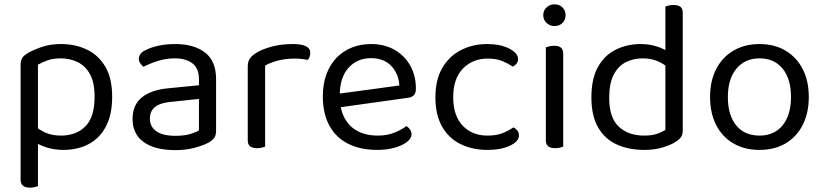

<svg xmlns="http://www.w3.org/2000/svg" viewBox="-20 -678 3797 885"><path d="M272 13Q338 13 389 -14Q440 -41 468.5 -95.5Q497 -150 497 -232Q497 -317 465.5 -370.5Q434 -424 380.5 -449.5Q327 -475 261 -475Q213 -475 175.5 -462.5Q138 -450 111 -435Q89 -422 82 -410Q75 -398 75 -378V-48H155V-380Q175 -391 200 -400Q225 -409 261 -409Q302 -409 337.5 -392Q373 -375 394.5 -336.5Q416 -298 416 -232Q416 -138 373.5 -95.5Q331 -53 261 -53Q218 -53 187.5 -67.5Q157 -82 137 -101V-27Q154 -12 191.5 0.5Q229 13 272 13ZM155 -75 75 -77V150Q75 169 86 178Q97 187 118 187Q130 187 140 184.5Q150 182 155 180Z M788 -52Q830 -52 857.5 -60.5Q885 -69 897 -77V-222L773 -209Q721 -205 696 -186Q671 -167 671 -131Q671 -94 700.5 -73Q730 -52 788 -52ZM787 -475Q874 -475 925 -436Q976 -397 976 -313V-76Q976 -54 967.5 -42.5Q959 -31 942 -21Q918 -8 878 3Q838 14 788 14Q694 14 642.5 -23Q591 -60 591 -130Q591 -195 634.5 -229.5Q678 -264 755 -271L897 -285V-313Q897 -363 867 -386Q837 -409 786 -409Q745 -409 707.5 -397Q670 -385 641 -370Q633 -377 626.5 -386.5Q620 -396 620 -406Q620 -432 649 -446Q676 -460 711.5 -467.5Q747 -475 787 -475Z M1202 -376V-218H1122V-370Q1122 -393 1130.5 -406.5Q1139 -420 1159 -433Q1185 -450 1230 -462.5Q1275 -475 1330 -475Q1410 -475 1410 -435Q1410 -425 1407 -416.5Q1404 -408 1399 -402Q1389 -404 1373 -406Q1357 -408 1341 -408Q1295 -408 1260 -398.5Q1225 -389 1202 -376ZM1122 -264 1202 -252V-2Q1197 0 1187 2.5Q1177 5 1165 5Q1144 5 1133 -3.5Q1122 -12 1122 -31Z M1523 -180 1519 -243 1821 -284Q1817 -339 1783 -374.5Q1749 -410 1689 -410Q1627 -410 1586.5 -365.5Q1546 -321 1546 -238V-216Q1553 -136 1598.5 -94.5Q1644 -53 1723 -53Q1765 -53 1799 -67Q1833 -81 1853 -97Q1864 -90 1870.5 -80.5Q1877 -71 1877 -59Q1877 -40 1855.5 -23.5Q1834 -7 1798.5 3Q1763 13 1719 13Q1642 13 1585.5 -15Q1529 -43 1498.5 -98.5Q1468 -154 1468 -234Q1468 -291 1484.5 -335.5Q1501 -380 1530.5 -411Q1560 -442 1601 -458.5Q1642 -475 1690 -475Q1751 -475 1797.5 -449Q1844 -423 1870.5 -376.5Q1897 -330 1897 -270Q1897 -248 1887 -238.5Q1877 -229 1859 -227Z M2227 -408Q2159 -408 2114 -362Q2069 -316 2069 -230Q2069 -145 2112.5 -99Q2156 -53 2227 -53Q2269 -53 2297 -64.5Q2325 -76 2347 -91Q2358 -85 2365 -76Q2372 -67 2372 -54Q2372 -26 2330.5 -6.5Q2289 13 2227 13Q2158 13 2103.5 -13.5Q2049 -40 2018 -94Q1987 -148 1987 -230Q1987 -311 2019 -365.5Q2051 -420 2105.5 -447.5Q2160 -475 2225 -475Q2287 -475 2327.5 -454Q2368 -433 2368 -406Q2368 -394 2361 -385Q2354 -376 2343 -371Q2321 -386 2294.5 -397Q2268 -408 2227 -408Z M2484 -608Q2484 -629 2499 -643.5Q2514 -658 2536 -658Q2559 -658 2573 -643.5Q2587 -629 2587 -608Q2587 -587 2573 -572.5Q2559 -558 2536 -558Q2514 -558 2499 -572.5Q2484 -587 2484 -608ZM2496 -264H2576V-2Q2571 0 2561 2.5Q2551 5 2539 5Q2518 5 2507 -3.5Q2496 -12 2496 -31ZM2576 -225H2496V-460Q2501 -462 2511.5 -464.5Q2522 -467 2534 -467Q2555 -467 2565.5 -458.5Q2576 -450 2576 -430Z M3047 -79V-415L3127 -416V-76Q3127 -57 3118.5 -45.5Q3110 -34 3092 -23Q3072 -10 3035 1.5Q2998 13 2950 13Q2878 13 2823 -12Q2768 -37 2737 -90.5Q2706 -144 2706 -229Q2706 -316 2736.5 -370Q2767 -424 2819 -449.5Q2871 -475 2933 -475Q2972 -475 3007 -464Q3042 -453 3062 -437V-363Q3043 -382 3012.5 -395.5Q2982 -409 2941 -409Q2900 -409 2865 -391.5Q2830 -374 2809 -334Q2788 -294 2788 -227Q2788 -136 2832 -94.5Q2876 -53 2949 -53Q2984 -53 3006.5 -60.5Q3029 -68 3047 -79ZM3127 -396 3047 -395V-648Q3052 -650 3062.5 -652.5Q3073 -655 3084 -655Q3106 -655 3116.5 -646.5Q3127 -638 3127 -619Z M3708 -231Q3708 -157 3680 -102Q3652 -47 3601 -17Q3550 13 3481 13Q3412 13 3360.5 -17Q3309 -47 3281 -102Q3253 -157 3253 -231Q3253 -306 3281.5 -360.5Q3310 -415 3361.5 -445Q3413 -475 3481 -475Q3549 -475 3600 -445Q3651 -415 3679.5 -360.5Q3708 -306 3708 -231ZM3481 -409Q3414 -409 3374.5 -361.5Q3335 -314 3335 -231Q3335 -147 3373.5 -100Q3412 -53 3481 -53Q3549 -53 3587.5 -100.5Q3626 -148 3626 -231Q3626 -314 3587.5 -361.5Q3549 -409 3481 -409Z"/></svg>

Font: Baloo Tamma 2
Style: Regular
Weight: 400
Designer: Divya Kowshik, Shuchita Grover and Ek Type
Foundry: Ek Type
Version: Version 1.700